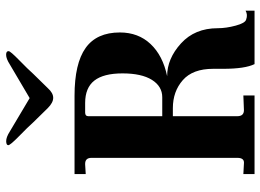

<svg xmlns="http://www.w3.org/2000/svg" viewBox="-134 -730 864 637"><g transform="rotate(-90 298.5 -412.0)"><path d="M231 -306.2H293.9Q330.1 -306.2 351.6 -340.6Q373 -375 373 -438Q373 -501 349.1 -531.5Q325.2 -562 274.9 -562H243.2Q231 -562 231 -551.8ZM388.2 -104V-137.2Q388.2 -205.1 350.6 -238Q313 -271 257.8 -271H231V-57.1Q231 -35.2 251 -35.2L299.8 -37.1V0H39.1V-37.1L74.2 -35.2Q92.8 -33.2 92.8 -57.1V-541Q92.8 -563 70.8 -562L39.1 -560.1V-597.2H298.8Q405.8 -597.2 457.3 -560.5Q508.8 -523.9 508.8 -446.8Q508.8 -385.7 470.5 -345Q432.1 -304.2 363.8 -290Q421.9 -290 472.4 -244.1Q522.9 -198.2 522.9 -122.1Q522.9 -94.2 531.5 -62.5Q540 -30.8 551.8 -27.8Q567.9 -22 581.1 -29.8V0H403.8Q388.2 -31.7 388.2 -104ZM446.8 -815.9Q446.8 -810.1 417 -781Q387.2 -752 371.1 -733.9L324.2 -686Q308.1 -668 292 -668Q275.9 -668 257.8 -686L210.9 -733.9Q194.8 -752 164.8 -781.2Q134.8 -810.5 134.8 -817.1Q134.8 -823.7 147.9 -824Q161.1 -824.2 180.2 -812L291 -746.1L402.8 -812Q421.9 -824.2 434.6 -824.2Q447.3 -824.2 446.8 -815.9Z"/></g></svg>

Font: Unna-Bold
Style: Bold
Weight: 700
Designer: Jorge de Buen U.
Foundry: Omnibus-Type
Version: Version 2.006;PS 002.006;hotconv 1.0.70;makeotf.lib2.5.58329